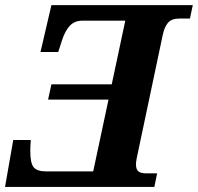

<svg xmlns="http://www.w3.org/2000/svg" viewBox="-33 -734 777 754"><path d="M19 -184.1H87.9Q86.9 -171.9 86.4 -161.4Q85.9 -150.9 85.9 -141.1Q85.9 -91.8 99.9 -76.4Q113.8 -61 147 -61H333L393.1 -342.8H155.8L168.9 -402.8H405.8L459 -652.8H291Q260.3 -652.8 241.7 -633.3Q223.1 -613.8 210.9 -577.1L195.8 -529.8H126L168.9 -713.9H724.1L712.9 -661.1H670.9Q640.6 -661.1 626.5 -644.3Q612.3 -627.4 606 -596.2L503.9 -112.8Q501 -98.1 501 -87.9Q501 -69.8 510 -61.5Q519 -53.2 542 -53.2H584L573.2 0H-13.2Z"/></svg>

Font: Droid Serif
Style: Bold Italic
Weight: 700
Italic angle: -12°
Designer: Monotype Design team
Foundry: Monotype Imaging Inc.
Version: Version 1.03